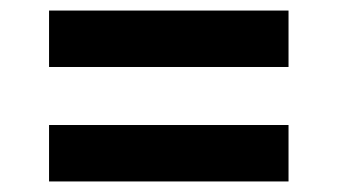

<svg xmlns="http://www.w3.org/2000/svg" viewBox="-20 -479 640 364"><path d="M73 -352V-459H527V-352ZM73 -135V-242H527V-135Z"/></svg>

Font: Kreadon
Style: Bold
Weight: 700
Designer: Reiya WATANABE
Foundry: StudioGnu
Version: Version 1.003; ttfautohint (v1.8.4.7-5d5b);gftools[0.9.32]